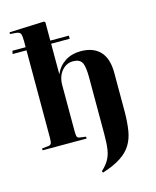

<svg xmlns="http://www.w3.org/2000/svg" viewBox="-142 -863 964 1189"><g transform="rotate(-15 340.0 -269.0)"><path d="M368 230 363 220Q394 192 410 163.5Q426 135 431.5 97.5Q437 60 437 2V-362Q437 -434 422 -459Q407 -484 366 -484Q323 -484 293.5 -449Q264 -414 264 -358V-60Q264 -35 268.5 -26.5Q273 -18 287 -17L324 -12V0H42V-12L82 -16Q96 -18 101 -26.5Q106 -35 106 -62V-624H17L21 -644H106V-685Q106 -718 100 -730.5Q94 -743 71 -745L33 -748L34 -759L257 -768L264 -761V-644H383V-624H264V-430H265Q286 -478 328.5 -505Q371 -532 428 -532Q509 -532 552 -486Q595 -440 595 -349V-91Q594 -28 586 21.5Q578 71 554.5 109.5Q531 148 486 177.5Q441 207 368 230Z"/></g></svg>

Font: Literata 72pt
Style: Bold
Weight: 700
Designer: Latin by Veronika Burian and Jose Scaglione. Greek by Irene Vlachou. Cyrillic by Vera Evstafieva.
Foundry: TypeTogether
Version: Version 3.002